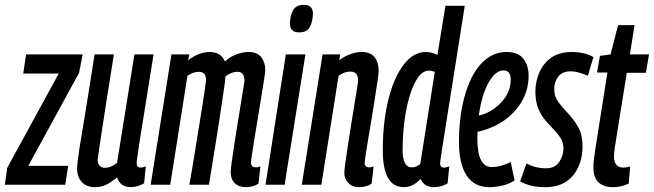

<svg xmlns="http://www.w3.org/2000/svg" viewBox="-40 -764 2704 794"><path d="M-20 0 -10 -70 203 -460H56L68 -539H302L287 -463L77 -78H242L230 0Z M353 10Q318 10 298.5 -11Q279 -32 279 -65Q279 -90 287.5 -144Q296 -198 312 -293.5Q328 -389 351 -539H431Q412 -422 400.5 -347.5Q389 -273 382 -227.5Q375 -182 371 -154.5Q367 -127 364 -105Q363 -90 371 -80Q379 -70 394 -70Q418 -70 444 -90L516 -539H595Q575 -411 561.5 -329Q548 -247 540.5 -199.5Q533 -152 530 -129.5Q527 -107 526 -99.5Q525 -92 525 -90Q525 -71 541 -71Q550 -71 563 -76L556 -6Q545 1 529 5.5Q513 10 501 10Q479 10 464 -1Q449 -12 444 -31Q420 -10 399 0Q378 10 353 10Z M976 10Q948 10 931 -6.5Q914 -23 914 -52Q914 -62 918 -92Q922 -122 928.5 -163.5Q935 -205 942 -249Q949 -293 955.5 -333Q962 -373 966.5 -400Q971 -427 971 -432Q971 -447 964.5 -457Q958 -467 942 -467Q929 -467 915.5 -461.5Q902 -456 892 -448Q892 -441 891 -430Q888 -409 881.5 -364Q875 -319 866.5 -263.5Q858 -208 849 -153.5Q840 -99 833.5 -57.5Q827 -16 824 0H743Q746 -17 752.5 -54Q759 -91 766.5 -138.5Q774 -186 782 -235Q790 -284 797 -327.5Q804 -371 808 -400Q812 -429 812 -435Q812 -449 805 -458Q798 -467 783 -467Q758 -467 735 -450L664 0H583L669 -539H743L738 -515Q762 -533 784.5 -541Q807 -549 827 -549Q874 -549 890 -510Q917 -533 942.5 -541Q968 -549 987 -549Q1024 -549 1040.5 -527.5Q1057 -506 1057 -473Q1057 -466 1052.5 -438Q1048 -410 1041.5 -369Q1035 -328 1027.5 -283.5Q1020 -239 1013.5 -198Q1007 -157 1002.5 -128.5Q998 -100 998 -92Q998 -72 1018 -72Q1022 -72 1026 -72.5Q1030 -73 1037 -76L1029 -5Q1018 3 1003.5 6.5Q989 10 976 10Z M1217 -744Q1255 -744 1254 -706Q1253 -674 1241 -652Q1229 -630 1197 -630Q1158 -630 1159 -669Q1160 -701 1172.5 -722.5Q1185 -744 1217 -744ZM1058 0 1142 -539H1223L1137 0Z M1294 -539H1367L1363 -515Q1386 -532 1410 -540.5Q1434 -549 1456 -549Q1492 -549 1509 -527.5Q1526 -506 1526 -470Q1526 -463 1522 -434.5Q1518 -406 1511.5 -364.5Q1505 -323 1497.5 -277.5Q1490 -232 1483 -191.5Q1476 -151 1472 -123Q1468 -95 1468 -90Q1468 -72 1487 -72Q1490 -72 1494.5 -72.5Q1499 -73 1505 -76L1497 -5Q1486 3 1472 6.5Q1458 10 1445 10Q1417 10 1400.5 -7Q1384 -24 1384 -49Q1384 -60 1388 -90Q1392 -120 1398.5 -161.5Q1405 -203 1412 -247.5Q1419 -292 1425.5 -331.5Q1432 -371 1436.5 -398.5Q1441 -426 1441 -432Q1441 -447 1434 -457.5Q1427 -468 1408 -468Q1384 -468 1360 -450L1289 0H1208Z M1754 10Q1715 10 1699 -24Q1687 -10 1669 0Q1651 10 1630 10Q1543 10 1543 -142Q1543 -258 1565.5 -350Q1588 -442 1628.5 -495.5Q1669 -549 1721 -549Q1745 -549 1769 -537L1802 -740H1882Q1860 -601 1841.5 -484Q1823 -367 1809 -280Q1795 -193 1787.5 -143.5Q1780 -94 1780 -89Q1780 -71 1796 -71Q1801 -71 1806.5 -72.5Q1812 -74 1818 -76L1811 -6Q1799 2 1783.5 6Q1768 10 1754 10ZM1662 -72Q1683 -72 1698 -86L1758 -467Q1743 -472 1734 -472Q1709 -472 1689 -444Q1669 -416 1654.5 -368.5Q1640 -321 1632.5 -262Q1625 -203 1625 -140Q1625 -110 1634 -91Q1643 -72 1662 -72Z M2088 -18Q2066 -3 2037.5 3.5Q2009 10 1984 10Q1921 10 1889.5 -38.5Q1858 -87 1858 -178Q1858 -255 1871 -322Q1884 -389 1909 -440Q1934 -491 1971 -520Q2008 -549 2056 -549Q2102 -549 2124 -521.5Q2146 -494 2146 -451Q2146 -381 2105.5 -325.5Q2065 -270 2001 -241Q1969 -226 1935 -219Q1934 -206 1934 -192Q1934 -130 1949.5 -101.5Q1965 -73 1994 -73Q2011 -73 2030.5 -78Q2050 -83 2072 -94ZM2043 -473Q2009 -473 1980.5 -422.5Q1952 -372 1940 -286Q1965 -292 1987 -304Q2025 -326 2048.5 -360Q2072 -394 2072 -434Q2072 -455 2064 -464Q2056 -473 2043 -473Z M2111 -14 2137 -88Q2175 -68 2218 -68Q2254 -68 2272 -93.5Q2290 -119 2290 -150Q2290 -174 2278.5 -192.5Q2267 -211 2249.5 -229Q2232 -247 2214.5 -267.5Q2197 -288 2185.5 -316.5Q2174 -345 2174 -385Q2174 -426 2190 -463.5Q2206 -501 2239 -525Q2272 -549 2325 -549Q2352 -549 2376 -543Q2400 -537 2414 -528L2391 -451Q2374 -458 2355.5 -463.5Q2337 -469 2319 -469Q2286 -469 2269 -447.5Q2252 -426 2252 -395Q2252 -365 2269.5 -341.5Q2287 -318 2310.5 -293.5Q2334 -269 2351.5 -237.5Q2369 -206 2369 -160Q2369 -85 2329 -37.5Q2289 10 2216 10Q2182 10 2157 4Q2132 -2 2111 -14Z M2566 -75 2560 -5Q2531 10 2494 10Q2458 10 2436 -9Q2414 -28 2414 -73Q2414 -86 2416 -105Q2418 -124 2421 -142L2472 -464H2429L2441 -533L2485 -539L2516 -660H2584L2565 -539H2644L2631 -463H2552L2502 -151Q2501 -141 2500 -132.5Q2499 -124 2499 -117Q2499 -71 2539 -71Q2549 -71 2566 -75Z"/></svg>

Font: Georama Extra Condensed Medium
Style: Italic
Weight: 500
Width: 2
Italic angle: -9°
Designer: Jean-Baptiste Levee
Foundry: Production Type
Version: Version 1.000